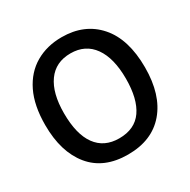

<svg xmlns="http://www.w3.org/2000/svg" viewBox="-155 -819 968 979"><g transform="rotate(-30 328.5 -330.0)"><path d="M327 14Q185 14 110 -77.5Q35 -169 35 -327Q35 -442 72.5 -519Q110 -596 177 -635Q244 -674 331 -674Q465 -674 544 -584.5Q623 -495 623 -328Q623 -167 545.5 -76.5Q468 14 327 14ZM329 -80Q421 -80 465.5 -144Q510 -208 510 -327Q510 -448 463 -514Q416 -580 329 -580Q241 -580 194.5 -515Q148 -450 148 -332Q148 -208 194.5 -144Q241 -80 329 -80Z"/></g></svg>

Font: Bricolage Grotesque 96pt Medium
Style: Regular
Weight: 500
Designer: Mathieu Triay
Foundry: Atelier Triay
Version: Version 1.001; ttfautohint (v1.8.4.7-5d5b);gftools[0.9.33.de